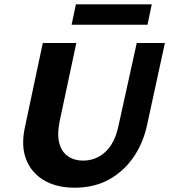

<svg xmlns="http://www.w3.org/2000/svg" viewBox="-20 -858 787 893"><path d="M327 15Q243 15 184.5 -19.5Q126 -54 101.5 -117Q77 -180 96 -267L179 -658H335L257 -292Q245 -232 256 -191.5Q267 -151 296.5 -131Q326 -111 366 -111Q426 -111 469.5 -151Q513 -191 530 -268L616 -658H747L663 -272Q644 -188 598.5 -123.5Q553 -59 485 -22Q417 15 327 15ZM313 -743 333 -838H686L666 -743Z"/></svg>

Font: Ysabeau Infant ExtraBold
Style: Italic
Weight: 800
Italic angle: -12°
Designer: Christian Thalmann (Catharsis Fonts)
Version: Version 2.001;gftools[0.9.30]; featfreeze: ss01,ss02,lnum